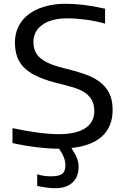

<svg xmlns="http://www.w3.org/2000/svg" viewBox="-20 -776 656 1016"><path d="M272 220Q252 220 226 216.5Q200 213 177 208V146Q208 157 250 157Q292 157 309 144Q326 131 326 99Q326 79 319 59.5Q312 40 293 11Q241 11 174.5 3Q108 -5 46 -19V-98Q115 -83 178.5 -74.5Q242 -66 290 -66Q383 -66 431 -97.5Q479 -129 479 -188Q479 -224 465 -248Q451 -272 426.5 -287.5Q402 -303 369.5 -313Q337 -323 300 -332Q235 -347 189 -366.5Q143 -386 114 -412Q85 -438 72 -472.5Q59 -507 59 -552Q59 -598 78 -636Q97 -674 132 -700.5Q167 -727 216.5 -741.5Q266 -756 328 -756Q372 -756 422.5 -750Q473 -744 536 -730V-651Q487 -665 433.5 -672Q380 -679 336 -679Q252 -679 204.5 -645Q157 -611 157 -554Q157 -526 166 -505Q175 -484 195.5 -467Q216 -450 250 -436.5Q284 -423 334 -411Q385 -399 429 -383.5Q473 -368 506 -344Q539 -320 557.5 -284Q576 -248 576 -195Q576 -106 520.5 -55Q465 -4 358 7Q380 42 388 63Q396 84 396 106Q396 160 363.5 190Q331 220 272 220Z"/></svg>

Font: Encode Sans Wide
Style: Regular
Weight: 400
Designer: Pablo Impallari, Andres Torresi
Foundry: Pablo Impallari, Andres Torresi
Version: Version 1.000; ttfautohint (v1.00) -l 8 -r 50 -G 200 -x 14 -